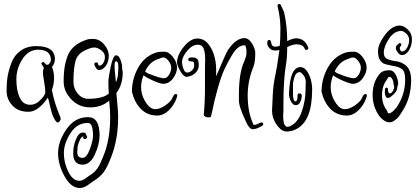

<svg xmlns="http://www.w3.org/2000/svg" viewBox="-20 -585 2095 962"><path d="M162 -354Q255 -354 255 -289Q255 -266 240 -249H241Q251 -223 251 -194Q251 -165 240 -134Q253 -66 282 1Q284 5 284 10.5Q284 16 279 22.5Q274 29 270 29Q262 29 251 8.5Q240 -12 232 -48.5Q224 -85 220 -96Q171 -25 124 -25Q122 -25 121 -25Q71 -25 42 -56.5Q13 -88 13 -130Q13 -172 18.5 -204Q24 -236 38 -272Q52 -308 82 -330Q114 -354 162 -354ZM235 -284Q235 -336 171 -336Q123 -336 92.5 -289Q62 -242 62 -187.5Q62 -133 78.5 -96.5Q95 -60 132 -60Q156 -60 176 -78Q207 -106 207 -124Q207 -142 201 -176Q195 -210 195 -222.5Q195 -235 200 -245Q192 -259 188.5 -263.5Q185 -268 191.5 -272.5Q198 -277 203 -271H202Q209 -261 216 -260Q220 -262 223 -262Q235 -274 235 -284Z M572 1Q572 113 537 202Q518 252 500 277Q482 302 443 326Q436 331 422 341Q400 357 380 357Q336 357 303.5 298.5Q271 240 271 181.5Q271 123 313 62.5Q355 2 420 2Q421 2 422 2Q479 2 479 94Q479 137 455.5 188.5Q432 240 394 240Q345 240 347 179Q347 145 361 112Q375 79 395 79Q401 79 408 82L417 101Q417 107 412 110Q407 113 401.5 111Q396 109 396 103Q400 100 401 100Q388 96 379 119Q371 138 369 149L367 178Q367 206 394 206Q414 206 430 163Q446 120 446 95Q446 31 421 31Q420 31 419 31Q366 31 333 82.5Q300 134 300 182.5Q300 231 322.5 276Q345 321 378 321Q392 321 408 309Q424 297 425 297Q456 278 470 256Q484 234 502 187Q532 107 532 2Q532 -36 527 -81Q489 -47 432 -47Q375 -47 337 -87.5Q299 -128 299 -175Q299 -178 299 -182Q299 -262 322.5 -313.5Q346 -365 420 -388Q428 -390 446 -390Q478 -390 501.5 -362.5Q525 -335 525 -305.5Q525 -276 510 -255Q495 -234 476 -234Q463 -234 453 -260Q451 -266 455 -269.5Q459 -273 464 -272.5Q469 -272 471 -267V-265Q471 -264 473 -260Q475 -256 477 -256Q489 -256 497.5 -269.5Q506 -283 505.5 -301.5Q505 -320 486.5 -333.5Q468 -347 453 -347Q438 -347 418 -338Q371 -320 359.5 -283.5Q348 -247 348 -175Q348 -142 369.5 -116Q391 -90 422 -90Q495 -90 525 -116Q523 -150 523 -173.5Q523 -197 535 -252.5Q547 -308 561.5 -308Q576 -308 584.5 -283.5Q593 -259 592 -241L595 -224Q595 -160 563 -119Q572 -31 572 1ZM562 -278Q554 -278 554 -256.5Q554 -235 557.5 -207Q561 -179 561 -172Q571 -195 572 -226Q573 -247 573 -248Q573 -278 562 -278Z M798 -165Q784 -165 748.5 -180.5Q713 -196 699 -208Q668 -130 716 -64Q735 -38 758 -38Q781 -38 809 -57.5Q837 -77 844.5 -96Q852 -115 862 -114Q868 -113 868 -107Q868 -101 864 -91Q851 -56 824.5 -31Q798 -6 766 -6Q717 -7 685 -40Q654 -72 641 -125Q641 -191 673.5 -248Q706 -305 766 -323Q780 -326 803 -326Q826 -326 846.5 -299.5Q867 -273 867 -246.5Q867 -220 847.5 -193Q828 -166 798 -165ZM775 -290Q730 -277 707 -227Q708 -227 712.5 -222.5Q717 -218 752 -205.5Q787 -193 802 -193Q817 -193 827.5 -211Q838 -229 838 -246Q838 -263 824.5 -280Q811 -297 800 -297Q789 -297 775 -290Z M1007 -242 1008 -286Q1008 -338 993 -353Q985 -361 971 -361Q944 -361 918 -330.5Q892 -300 892 -272Q892 -260 899 -240.5Q906 -221 918.5 -221.5Q931 -222 942 -232.5Q953 -243 953 -256.5Q953 -270 949.5 -274Q946 -278 936.5 -277.5Q927 -277 924.5 -281.5Q922 -286 924 -291Q926 -296 932 -296V-297Q935 -297 947.5 -297Q960 -297 968 -289.5Q976 -282 976 -258.5Q976 -235 958 -218.5Q940 -202 915 -200Q900 -200 883.5 -228.5Q867 -257 867 -273Q868 -311 901.5 -351.5Q935 -392 968.5 -392Q1002 -392 1024 -364Q1060 -319 1063 -243V-203Q1113 -321 1122 -334Q1162 -394 1205 -394Q1226 -394 1242.5 -367.5Q1259 -341 1259 -320Q1259 -274 1250 -251Q1221 -181 1221 -107Q1221 -19 1251 41Q1263 41 1276.5 33.5Q1290 26 1294.5 29Q1299 32 1299 37Q1299 42 1294 45Q1266 62 1248 62.5Q1230 63 1215 30Q1213 25 1206 10.5Q1199 -4 1195.5 -13.5Q1192 -23 1187 -36Q1177 -64 1177 -82Q1177 -100 1177 -109Q1177 -215 1201 -271Q1216 -306 1215 -320Q1215 -358 1205 -358Q1171 -358 1143 -310Q1122 -275 1104 -237Q1071 -164 1038 -4Q1037 2 1027.5 3Q1018 4 1009.5 0Q1001 -4 1001 -10Q1007 -75 1007 -143.5Q1007 -212 1007 -242Z M1400 -35 1399 -11V3Q1399 11 1400 17Q1401 23 1402 29.5Q1403 36 1406 40.5Q1409 45 1412 48Q1419 53 1434 47Q1473 29 1492 -26Q1511 -81 1511 -136Q1511 -141 1511.5 -156.5Q1512 -172 1512 -178Q1510 -197 1500.5 -208.5Q1491 -220 1484 -224Q1466 -224 1458 -206Q1448 -179 1448 -160V-115Q1448 -77 1461 -77Q1471 -77 1471 -108Q1471 -117 1480.5 -117Q1490 -117 1492 -108Q1492 -90 1484.5 -74Q1477 -58 1462 -58Q1447 -58 1437.5 -77.5Q1428 -97 1428 -115Q1432 -248 1485 -249Q1505 -249 1520 -226Q1544 -187 1544 -136Q1544 26 1460 64Q1439 74 1416 74Q1393 74 1374 50Q1343 13 1343 -32Q1347 -133 1351 -160.5Q1355 -188 1361.5 -219Q1368 -250 1371.5 -277.5Q1375 -305 1380 -334Q1368 -332 1355 -332Q1342 -332 1330.5 -343.5Q1319 -355 1319 -368Q1319 -381 1323.5 -383.5Q1328 -386 1333 -383.5Q1338 -381 1338 -374H1339Q1339 -351 1361 -351Q1369 -351 1382 -356Q1385 -391 1385 -443Q1385 -495 1371 -553Q1369 -559 1372.5 -562Q1376 -565 1378 -565Q1386 -565 1388.5 -557.5Q1391 -550 1397 -538.5Q1403 -527 1404 -521Q1419 -453 1419 -379Q1447 -393 1464 -393Q1506 -393 1524 -348Q1526 -342 1522.5 -338Q1519 -334 1513.5 -335Q1508 -336 1506 -342Q1498 -363 1465 -363Q1447 -363 1419 -349Q1419 -294 1412 -256Q1400 -182 1400 -62Q1400 -49 1400 -35Z M1748 -165Q1734 -165 1698.5 -180.5Q1663 -196 1649 -208Q1618 -130 1666 -64Q1685 -38 1708 -38Q1731 -38 1759 -57.5Q1787 -77 1794.5 -96Q1802 -115 1812 -114Q1818 -113 1818 -107Q1818 -101 1814 -91Q1801 -56 1774.5 -31Q1748 -6 1716 -6Q1667 -7 1635 -40Q1604 -72 1591 -125Q1591 -191 1623.5 -248Q1656 -305 1716 -323Q1730 -326 1753 -326Q1776 -326 1796.5 -299.5Q1817 -273 1817 -246.5Q1817 -220 1797.5 -193Q1778 -166 1748 -165ZM1725 -290Q1680 -277 1657 -227Q1658 -227 1662.5 -222.5Q1667 -218 1702 -205.5Q1737 -193 1752 -193Q1767 -193 1777.5 -211Q1788 -229 1788 -246Q1788 -263 1774.5 -280Q1761 -297 1750 -297Q1739 -297 1725 -290Z M1908 -120 1909 -138Q1909 -143 1913 -145Q1917 -147 1920.5 -145Q1924 -143 1924 -138Q1924 -116 1934 -117Q1946 -119 1953 -139Q1955 -145 1955 -150L1952 -164Q1952 -176 1946 -188Q1940 -200 1930 -200Q1925 -200 1917 -184Q1894 -153 1894 -108Q1894 -63 1919 -31Q1920 -30 1921 -26Q1923 -17 1928 -17Q1944 -17 1969 -50Q2010 -112 2010 -184Q2010 -215 2002.5 -229Q1995 -243 1968 -251Q1961 -253 1937 -257.5Q1913 -262 1903.5 -266Q1894 -270 1884 -284Q1874 -298 1874 -329Q1874 -360 1903 -402Q1941 -457 1983 -457Q2003 -457 2023.5 -437Q2044 -417 2044 -387.5Q2044 -358 2029.5 -333.5Q2015 -309 1993 -309Q1983 -309 1973.5 -321.5Q1964 -334 1963.5 -341.5Q1963 -349 1964.5 -352.5Q1966 -356 1970.5 -360Q1975 -364 1977.5 -367Q1980 -370 1984.5 -369Q1989 -368 1990.5 -364.5Q1992 -361 1989 -357L1991 -358Q1983 -350 1983 -344.5Q1983 -339 1986 -333Q1989 -327 1993 -327Q2009 -327 2019.5 -345.5Q2030 -364 2030 -384Q2030 -404 2015 -417Q2000 -430 1991 -430Q1955 -430 1929 -391Q1903 -352 1903 -321Q1903 -297 1921 -289Q1935 -283 1953 -280Q1971 -277 1977 -276Q2012 -265 2026 -243Q2040 -221 2040 -184Q2040 -97 1998 -31Q1979 -1 1975 3Q1950 28 1933.5 28Q1917 28 1902.5 17.5Q1888 7 1881 -3Q1847 -50 1847 -110Q1847 -170 1879 -211Q1894 -233 1930 -233Q1931 -233 1932 -233Q1951 -233 1963 -210Q1975 -187 1975 -164L1971 -150Q1971 -130 1952 -112Q1933 -94 1924 -94Q1911 -94 1908 -120Z"/></svg>

Font: Ruge Boogie
Style: Regular
Weight: 400
Version: Version 1.003